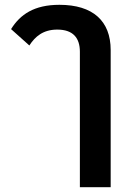

<svg xmlns="http://www.w3.org/2000/svg" viewBox="-20 -584 548 798"><path d="M312 194H440V-376C440 -497 366 -564 227 -564C122 -564 64 -524 26 -463L102 -395C126 -432 159 -461 218 -461C283 -461 312 -427 312 -369Z"/></svg>

Font: IBM Plex Thai SemiBold
Style: Regular
Weight: 600
Designer: Mike Abbink, Paul van der Laan, Pieter van Rosmalen, Ben Mitchell, Mark Frömberg
Foundry: Bold Monday
Version: Version 1.0